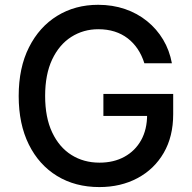

<svg xmlns="http://www.w3.org/2000/svg" viewBox="-20 -757 789 787"><path d="M387.2 9.8Q288.6 9.8 214.1 -35.6Q139.6 -81.1 98.1 -164.8Q56.6 -248.5 56.6 -363.3Q56.6 -479.5 98.9 -563.2Q141.1 -647 214.6 -692.1Q288.1 -737.3 382.3 -737.3Q441.4 -737.3 492.2 -720Q543 -702.6 582.8 -670.4Q622.6 -638.2 648.7 -594.5Q674.8 -550.8 684.6 -497.6H571.8Q561.5 -530.3 544.4 -555.9Q527.3 -581.5 503.4 -599.9Q479.5 -618.2 449.5 -627.7Q419.4 -637.2 382.8 -637.2Q321.8 -637.2 272.2 -605.7Q222.7 -574.2 193.8 -513.2Q165 -452.1 165 -363.8Q165 -275.4 193.8 -214.4Q222.7 -153.3 272.9 -121.8Q323.2 -90.3 387.7 -90.3Q446.3 -90.3 490.2 -114.5Q534.2 -138.7 558.6 -182.6Q583 -226.6 583 -286.6L611.8 -281.7H403.8V-372.1H689.9V-289.1Q689.9 -197.3 651.1 -130.4Q612.3 -63.5 543.7 -26.9Q475.1 9.8 387.2 9.8Z"/></svg>

Font: Inter V
Style: Weight 500 Optical size 14.0
Weight: 500
Designer: Rasmus Andersson
Foundry: rsms
Version: Version 4.000;git-4fc901f